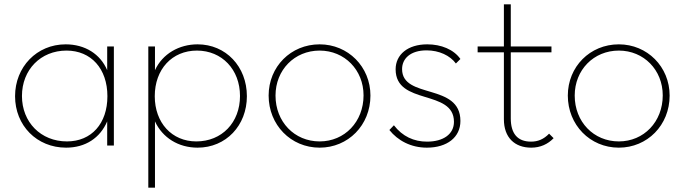

<svg xmlns="http://www.w3.org/2000/svg" viewBox="-20 -676 3181 892"><path d="M287 10C377 10 445 -35 478 -112V0H509V-460H478V-350C446 -425 375 -470 285 -470C151 -470 50 -365 50 -229C50 -93 151 10 287 10ZM82 -230C82 -352 169 -441 289 -441C403 -441 479 -357 479 -229C479 -102 405 -19 291 -19C170 -19 82 -108 82 -230Z M898 10C1030 10 1127 -93 1127 -229C1127 -367 1029 -470 898 -470C812 -470 735 -426 700 -350V-460H669V196H700V-112C735 -36 809 10 898 10ZM699 -229C699 -354 779 -441 895 -441C1011 -441 1095 -353 1095 -230C1095 -107 1011 -19 892 -19C778 -19 699 -106 699 -229Z M1465 10C1597 10 1701 -94 1701 -232C1701 -366 1597 -470 1465 -470C1331 -470 1228 -366 1228 -232C1228 -96 1331 10 1465 10ZM1260 -232C1260 -351 1348 -441 1465 -441C1581 -441 1669 -351 1669 -233C1669 -110 1581 -19 1465 -19C1348 -19 1260 -110 1260 -232Z M1963 10C2057 10 2119 -38 2119 -114C2119 -292 1848 -214 1848 -355C1848 -404 1887 -442 1962 -442C2020 -442 2071 -418 2098 -381L2119 -402C2088 -446 2030 -470 1965 -470C1874 -470 1818 -422 1818 -354C1818 -185 2089 -263 2089 -110C2089 -53 2040 -18 1964 -18C1903 -18 1850 -42 1810 -94L1789 -72C1828 -23 1889 10 1963 10Z M2448 10C2490 10 2525 -6 2552 -34L2531 -55C2506 -29 2479 -18 2447 -18C2383 -18 2353 -57 2353 -126V-433H2542V-460H2353V-656H2321V-460H2199V-433H2321V-122C2321 -37 2371 10 2448 10Z M2855 10C2987 10 3091 -94 3091 -232C3091 -366 2987 -470 2855 -470C2721 -470 2618 -366 2618 -232C2618 -96 2721 10 2855 10ZM2650 -232C2650 -351 2738 -441 2855 -441C2971 -441 3059 -351 3059 -233C3059 -110 2971 -19 2855 -19C2738 -19 2650 -110 2650 -232Z"/></svg>

Font: MV Cash Thin
Style: Regular
Weight: 100
Designer: Rodrigo Fuenzalida
Foundry: fragTYPE
Version: Version 1.100;Glyphs 3.1.2 (3151)